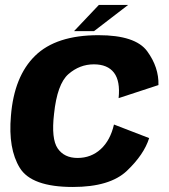

<svg xmlns="http://www.w3.org/2000/svg" viewBox="-20 -738 672 764"><path d="M270 6Q417.5 6 485.2 -58.5Q553 -123 573.5 -188.5L433.5 -242.5Q419 -179.5 380.8 -144.5Q342.5 -109.5 288.5 -109.5Q235.5 -109.5 209.5 -147.5Q183.5 -185.5 195 -284.5Q207.5 -404 252.2 -443Q297 -482 353.5 -482Q408 -482 433.5 -448.8Q459 -415.5 452 -347.5L610.5 -399.5Q612.5 -470 565.8 -534Q519 -598 372 -598Q203.5 -598 119.8 -516.2Q36 -434.5 23.5 -277Q12 -146 58.8 -70Q105.5 6 270 6ZM274.5 -614H354L490 -718.5H373.5Z"/></svg>

Font: Anybody UltraCondensed Thin
Style: Bold Italic
Weight: 700
Italic angle: -10°
Version: Version 1.111